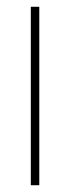

<svg xmlns="http://www.w3.org/2000/svg" viewBox="-20 -547 206 567"><path d="M96 0V-527H71V0Z"/></svg>

Font: Noto Sans Tamil ExtraCondensed Thin
Style: Regular
Weight: 100
Width: 2
Designer: Jelle Bosma - Monotype Design Team
Foundry: Monotype Imaging Inc.
Version: Version 2.004